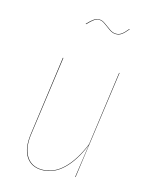

<svg xmlns="http://www.w3.org/2000/svg" viewBox="-112 -805 697 887"><g transform="rotate(15 236.0 -361.5)"><path d="M341.8 -686Q326.7 -686 310.8 -697Q294.9 -708 280.3 -719Q265.6 -730 252.9 -730Q239.7 -730 228.5 -722.4Q217.3 -714.8 198.2 -694.8L195.8 -695.8Q215.3 -716.3 227.1 -724.1Q238.8 -731.9 252.9 -731.9Q266.1 -731.9 281 -720.9Q295.9 -710 311.5 -699Q327.1 -688 341.8 -688Q356.9 -688 368.7 -696.3Q380.4 -704.6 397 -725.1L398.9 -724.1Q381.3 -702.6 369.4 -694.3Q357.4 -686 341.8 -686ZM175.8 8.8Q123 8.8 98.1 -30.5Q73.2 -69.8 83 -140.1L134.8 -517.1H137.2L85 -140.1Q75.2 -71.8 99.6 -32.5Q124 6.8 175.8 6.8Q231 6.8 276.4 -37.4Q321.8 -81.5 355 -163.1L403.8 -517.1H405.8L334 0H332L355 -159.2Q322.3 -78.6 276.6 -34.9Q231 8.8 175.8 8.8Z"/></g></svg>

Font: Fira Sans Compressed Two
Style: Italic
Weight: 100
Width: 3
Italic angle: -8°
Designer: Carrois Corporate & Edenspiekermann AG
Foundry: Carrois Corporate GbR & Edenspiekermann AG
Version: Version 4.203;PS 004.203;hotconv 1.0.88;makeotf.lib2.5.64775